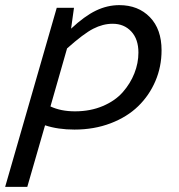

<svg xmlns="http://www.w3.org/2000/svg" viewBox="-61 -495 695 745"><path d="M-41 230 159.2 -464.8H226.1L214.8 -383.8Q267.1 -432.6 311.3 -453.9Q355.5 -475.1 401.9 -475.1Q475.1 -475.1 520.5 -428.5Q565.9 -381.8 565.9 -299.8Q565.9 -236.3 542 -180.4Q518.1 -124.5 475.1 -82.8Q432.1 -41 368.2 -16.6Q304.2 7.8 228 7.8Q164.1 7.8 113.8 -8.8L44.9 230ZM376 -402.8Q338.4 -402.8 300.8 -383.5Q263.2 -364.3 199.2 -307.1L134.8 -82Q175.3 -63 230 -63Q289.6 -63 337.9 -83.5Q386.2 -104 415.5 -137.5Q444.8 -170.9 460.4 -210.4Q476.1 -250 476.1 -291Q476.1 -343.3 448.2 -373Q420.4 -402.8 376 -402.8Z"/></svg>

Font: IntelOne Mono
Style: Italic
Weight: 400
Italic angle: -16°
Designer: Fred Shallcrass
Foundry: Frere-Jones Type LLC
Version: Version 1.200;hotconv 1.1.0;makeotfexe 2.6.0;FJTRelease1.2